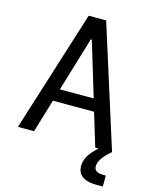

<svg xmlns="http://www.w3.org/2000/svg" viewBox="-135 -819 890 1115"><g transform="rotate(15 310.0 -261.5)"><path d="M593 0 362 -730H257L27 0H124L184 -199.5H431.5L492 0H512.5C463.5 43.5 440 81 440 123.5C440 165.5 463 207 556.5 207H593V141H578.5C537 141 523 126 523 103C523 76.5 541 44 593 0ZM206 -273.5 304.5 -600.5H310.5L409.5 -273.5Z"/></g></svg>

Font: Monaspace Neon
Style: Regular
Weight: 400
Designer: Riley Cran & the Lettermatic Team
Foundry: Lettermatic
Version: Version 1.200 (Monaspace Neon)